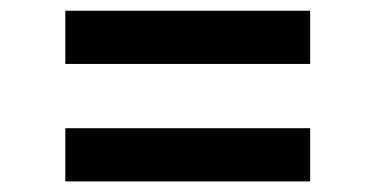

<svg xmlns="http://www.w3.org/2000/svg" viewBox="-20 -469 709 363"><path d="M103.5 -348.1V-448.7H566.4V-348.1ZM103.5 -126V-226.6H566.4V-126Z"/></svg>

Font: Inter
Style: 540
Weight: 540
Designer: Rasmus Andersson
Foundry: rsms
Version: Version 4.001;git-66647c0bb